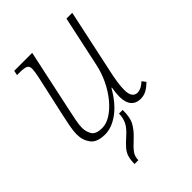

<svg xmlns="http://www.w3.org/2000/svg" viewBox="-218 -638 959 959"><g transform="rotate(-45 261.0 -159.0)"><path d="M158 10Q101 10 79 -20Q57 -50 57 -90Q57 -114 63 -145.5Q69 -177 75 -204L125 -430Q128 -445 130 -458.5Q132 -472 132 -479Q132 -500 118 -505.5Q104 -511 75 -511H56L61 -536H188L118 -209Q111 -177 105 -146.5Q99 -116 99 -95Q99 -68 112.5 -45.5Q126 -23 170 -23Q200 -23 231.5 -43Q263 -63 291.5 -97.5Q320 -132 341 -175.5Q362 -219 372 -266L430 -536H471L398 -195Q391 -164 386.5 -134Q382 -104 382 -80Q382 -51 392 -37Q402 -23 420 -23Q445 -23 474 -50L489 -30Q471 -12 452 -1Q433 10 409 10Q377 10 359 -11Q341 -32 341 -75Q341 -100 347 -132H344Q303 -61 254 -25.5Q205 10 158 10ZM157 218Q157 189 163 169Q169 149 184 131.5Q199 114 224 92Q256 64 268 39.5Q280 15 280 -15H306Q307 37 291 66.5Q275 96 245 124Q211 155 197.5 173.5Q184 192 184 218Z"/></g></svg>

Font: Noto Serif SemiCondensed ExtraLight
Style: Italic
Weight: 200
Width: 4
Italic angle: -12°
Designer: Monotype Design Team
Foundry: Monotype Imaging Inc.
Version: Version 2.013